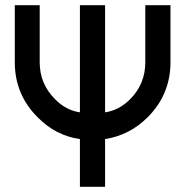

<svg xmlns="http://www.w3.org/2000/svg" viewBox="-20 -720 713 740"><path d="M37 -700V-480Q37 -356 125 -268Q195 -197 288 -184V0H385V-184Q431 -191 472.5 -212Q514 -233 549 -268Q637 -356 637 -480V-700H540V-480Q540 -396 481 -337Q439 -295 385 -287V-700H288V-287Q234 -295 193 -337Q133 -396 133 -480V-700Z"/></svg>

Font: Unageo
Style: Medium
Weight: 500
Designer: Richard Sepsi
Foundry: Richard Sepsi
Version: Version 2.000